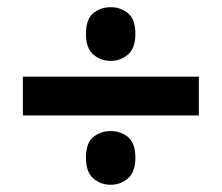

<svg xmlns="http://www.w3.org/2000/svg" viewBox="-20 -617 612 529"><path d="M285.2 -449.2Q257.3 -449.2 237.1 -466.8Q216.8 -484.4 216.8 -522.9Q216.8 -564.5 237.1 -580.8Q257.3 -597.2 285.2 -597.2Q312 -597.2 332.5 -580.8Q353 -564.5 353 -522.9Q353 -484.4 332.5 -466.8Q312 -449.2 285.2 -449.2ZM43 -298.8V-405.8H527.8V-298.8ZM285.2 -107.9Q257.3 -107.9 237.1 -125.5Q216.8 -143.1 216.8 -182.1Q216.8 -223.1 237.1 -239.5Q257.3 -255.9 285.2 -255.9Q312 -255.9 332.5 -239.5Q353 -223.1 353 -182.1Q353 -143.1 332.5 -125.5Q312 -107.9 285.2 -107.9Z"/></svg>

Font: Open Sans
Style: Bold
Weight: 700
Designer: Monotype Design Team
Foundry: Monotype Imaging Inc.
Version: Version 3.000; ttfautohint (v1.8.4)